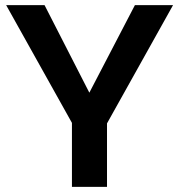

<svg xmlns="http://www.w3.org/2000/svg" viewBox="-20 -730 700 750"><path d="M4 -710H154L329 -368L507 -710H656L398 -248V0H261V-250Z"/></svg>

Font: Raleway
Style: Bold
Weight: 700
Designer: Matt McInerney, Pablo Impallari, Rodrigo Fuenzalida
Foundry: Matt McInerney, Pablo Impallari, Rodrigo Fuenzalida
Version: Version 3.000